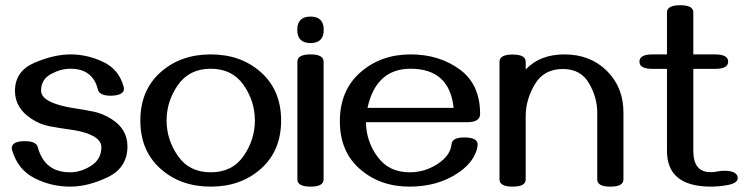

<svg xmlns="http://www.w3.org/2000/svg" viewBox="-20 -694 2821 726"><path d="M245.6 11.7Q173.3 11.7 110.6 -20.3Q47.9 -52.2 26.4 -124.5Q24.4 -130.4 24.4 -133.3Q24.4 -160.2 73.7 -160.2Q117.2 -160.2 123 -137.2Q148.4 -42.5 245.1 -42.5Q285.6 -42.5 324.5 -67.1Q363.3 -91.8 363.3 -137.7Q363.3 -166.5 320.8 -185.1Q292 -197.8 245.1 -204.1Q206.1 -209.5 168.7 -216.3Q131.3 -223.1 97.7 -245.6Q36.6 -286.1 36.6 -350.1Q36.6 -425.3 110.6 -456.8Q184.6 -488.3 246.6 -488.3Q310.1 -488.3 369.9 -460Q429.7 -431.6 447.3 -366.7Q448.7 -362.3 448.7 -358.4Q448.7 -333.5 399.4 -332Q356 -332 350.1 -355.5Q331.1 -434.1 246.1 -434.1Q209.5 -434.1 172.4 -413.8Q135.3 -393.6 135.3 -351.1Q135.3 -322.8 182.1 -304.2Q213.9 -292 257.8 -285.2Q296.9 -279.3 332.5 -272.2Q368.2 -265.1 401.9 -243.7Q461.9 -205.6 461.9 -140.6Q461.9 -59.6 387.2 -23.9Q312.5 11.7 245.6 11.7Z M776.9 11.7Q662.6 11.7 586.7 -56.2Q510.7 -124 510.7 -238.3Q510.7 -352.5 586.7 -420.4Q662.6 -488.3 776.9 -488.3Q891.1 -488.3 967 -420.4Q1043 -352.5 1043 -238.3Q1043 -124 967 -56.2Q891.1 11.7 776.9 11.7ZM776.9 -42.5Q858.4 -42.5 901.1 -104.2Q943.8 -166 943.8 -238.3Q943.8 -311 901.1 -372.6Q858.4 -434.1 776.9 -434.1Q695.8 -434.1 652.8 -372.6Q609.9 -311 609.9 -238.3Q609.9 -166 652.8 -104.2Q695.8 -42.5 776.9 -42.5Z M1154.3 -531.2Q1104 -531.2 1104 -581.1Q1104 -631.3 1154.3 -631.3Q1204.1 -631.3 1204.1 -581.1Q1204.1 -531.2 1154.3 -531.2ZM1154.3 11.7Q1104.5 11.7 1104.5 -15.6V-460.9Q1104.5 -488.3 1154.3 -488.3Q1203.6 -488.3 1203.6 -460.9V-15.6Q1203.6 11.7 1154.3 11.7Z M1528.3 11.7Q1417.5 11.7 1341.3 -54.4Q1265.1 -120.6 1265.1 -235.4Q1265.1 -352.1 1342.5 -420.2Q1419.9 -488.3 1532.7 -488.3Q1640.1 -488.3 1717.8 -431.9Q1795.4 -375.5 1795.4 -263.2Q1795.4 -231.9 1746.1 -231.9H1363.8Q1364.7 -159.7 1407.7 -101.1Q1450.7 -42.5 1528.8 -42.5Q1585 -42.5 1632.8 -72.8Q1683.1 -105 1687.5 -148.9Q1689.9 -174.3 1735.8 -174.3Q1786.1 -174.3 1786.1 -147.5Q1786.1 -133.8 1777.8 -114.3Q1759.8 -71.3 1709 -38.1Q1632.8 11.7 1528.3 11.7ZM1695.3 -286.1Q1679.7 -434.1 1532.7 -434.1Q1401.9 -434.1 1369.6 -286.1Z M2287.6 11.7Q2238.3 11.7 2238.3 -15.6V-268.6Q2238.3 -325.7 2207 -379.4Q2175.8 -433.1 2108.4 -433.1Q2036.1 -433.1 2002 -374.8Q1967.8 -316.4 1967.8 -255.4V-15.6Q1967.8 11.7 1918.5 11.7Q1868.7 11.7 1868.7 -15.6V-460.4Q1868.7 -487.8 1918.5 -487.8Q1967.8 -487.8 1967.8 -460.4V-431.2Q2021.5 -488.3 2114.3 -488.3Q2211.9 -488.3 2274.7 -426Q2337.4 -363.8 2337.4 -269V-15.6Q2337.4 11.7 2287.6 11.7Z M2666.5 11.7Q2502 10.7 2502 -123V-433.6H2447.3Q2397.9 -433.6 2397.9 -460.9Q2397.9 -488.3 2447.3 -488.3H2502V-647Q2502 -674.3 2551.8 -674.3Q2601.6 -674.3 2601.6 -647V-488.3H2683.6Q2733.4 -488.3 2733.4 -460.9Q2733.4 -433.6 2683.6 -433.6H2601.6V-123Q2601.6 -43 2667 -43Q2680.7 -43 2693.1 -45.7Q2705.6 -48.3 2718.3 -48.3Q2769.5 -48.3 2769.5 -20Q2769.5 -1 2728.5 6.3Q2696.3 11.7 2666.5 11.7Z"/></svg>

Font: Gayathri
Style: Bold
Weight: 700
Designer: Binoy Dominic <binoy.domenic@gmail.com>
Foundry: SMC
Version: Version 1.000